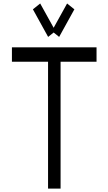

<svg xmlns="http://www.w3.org/2000/svg" viewBox="-20 -1088 626 1108"><path d="M537.1 -814.9V-731.9H329.6V0.5H257.3V-731.9H48.8V-814.9ZM409.2 -1034.2 321.3 -875 289.6 -900.4 257.8 -875 169.9 -1034.2 211.9 -1067.9 289.6 -927.7 367.2 -1067.9Z"/></svg>

Font: Gap Sans
Style: Regular
Weight: 400
Designer: Alexandre Liziard and Étienne Ozeray
Foundry: Interstices.io
Version: Version 1.6.1 - December 3. 2014